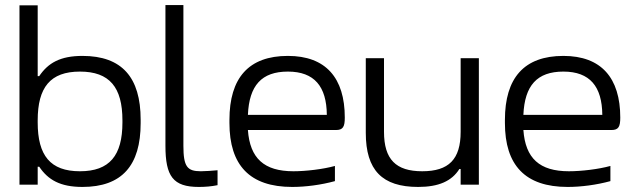

<svg xmlns="http://www.w3.org/2000/svg" viewBox="-20 -730 2515 759"><path d="M536 -243V-257C536 -424 462 -509 306 -509C218 -509 170 -481 135 -429H129V-709H57V0H129V-71H135C170 -19 218 9 306 9C462 9 536 -76 536 -243ZM129 -246V-254C129 -385 179 -447 296 -447C413 -447 464 -385 464 -254V-246C464 -115 413 -53 296 -53C179 -53 129 -115 129 -246Z M774 -53C720 -53 705 -71 705 -154V-710H634V-154C634 -33 664 9 766 9C791 9 816 7 840 2V-57C819 -55 791 -53 774 -53Z M1343 -265C1343 -422 1268 -509 1118 -509C963 -509 887 -422 887 -256V-244C887 -77 967 9 1135 9C1188 9 1249 1 1304 -14V-74C1257 -61 1189 -53 1140 -53C1024 -53 968 -104 960 -216H1308C1336 -216 1343 -229 1343 -265ZM960 -276C965 -392 1014 -447 1118 -447C1223 -447 1271 -388 1272 -276Z M1873 0V-500H1801V-209C1801 -100 1754 -53 1649 -53C1545 -53 1498 -100 1498 -209V-500H1426V-205C1426 -57 1491 9 1633 9C1714 9 1766 -14 1796 -62H1801V0Z M2432 -265C2432 -422 2357 -509 2207 -509C2052 -509 1976 -422 1976 -256V-244C1976 -77 2056 9 2224 9C2277 9 2338 1 2393 -14V-74C2346 -61 2278 -53 2229 -53C2113 -53 2057 -104 2049 -216H2397C2425 -216 2432 -229 2432 -265ZM2049 -276C2054 -392 2103 -447 2207 -447C2312 -447 2360 -388 2361 -276Z"/></svg>

Font: LT Wave Alt Light
Style: Regular
Weight: 300
Designer: Daniel Lyons
Version: Version 2.5 (Glyphs App)